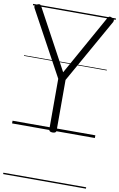

<svg xmlns="http://www.w3.org/2000/svg" viewBox="-128 -957 870 1400"><g transform="rotate(10 306.5 -257.0)"><path d="M302 14Q275 14 275 -5V-379L15 -857Q10 -867 13.5 -873.5Q17 -880 29 -886Q43 -892 49.5 -890Q56 -888 63 -874L302 -432L549 -874Q557 -888 564.5 -890Q572 -892 583 -886Q597 -880 599.5 -873.5Q602 -867 598 -857L329 -380V-5Q329 14 302 14ZM0 365H613V375H0ZM0 -20H613V0H0ZM0 -505H613V-500H0ZM0 -885H613V-875H0Z"/></g></svg>

Font: Playwrite GB S Guides
Style: Regular
Weight: 400
Designer: Veronika Burian, José Scaglione
Foundry: TypeTogether
Version: Version 1.003